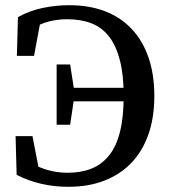

<svg xmlns="http://www.w3.org/2000/svg" viewBox="-20 -703 659 739"><path d="M44 -30 40 -179H105L134 -29L70 -42V-97Q109 -66 152 -52Q195 -38 240 -38Q292 -38 332 -54Q372 -70 400 -105Q428 -140 442 -196.5Q456 -253 456 -334Q456 -415 441.5 -471Q427 -527 400 -562Q373 -597 332.5 -613Q292 -629 238 -629Q192 -629 152 -615.5Q112 -602 74 -572V-624L139 -638L111 -488H45L49 -637Q94 -662 144.5 -672.5Q195 -683 246 -683Q323 -683 383.5 -660Q444 -637 486.5 -592Q529 -547 551.5 -482Q574 -417 574 -334Q574 -250 551 -185Q528 -120 485 -75.5Q442 -31 381 -7.5Q320 16 244 16Q187 16 137 4Q87 -8 44 -30ZM198 -223V-455H250L266 -352V-331L250 -223ZM231 -313V-365H508V-313Z"/></svg>

Font: Source Serif 4 18pt Medium
Style: Regular
Weight: 500
Designer: Frank Grießhammer
Foundry: Adobe Systems Incorporated
Version: Version 4.004;hotconv 1.0.116;makeotfexe 2.5.65601